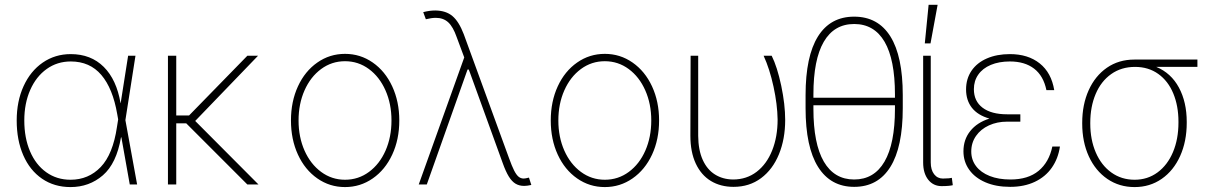

<svg xmlns="http://www.w3.org/2000/svg" viewBox="-20 -760 4995 791"><path d="M48.8 -263.7Q48.8 -342.8 77.1 -405Q105.5 -467.3 156.2 -502.2Q207 -537.1 271.5 -537.1Q354.5 -537.1 407.5 -484.4Q460.4 -431.6 476.6 -335H477.1L507.8 -530.3H538.1L496.6 -265.1L544.9 0H514.6L480 -194.3H478.5Q460 -86.4 403.8 -37.8Q347.7 10.7 270.5 10.7Q203.6 10.7 153.3 -23.7Q103 -58.1 75.9 -120.4Q48.8 -182.6 48.8 -263.7ZM270.5 -19.5Q344.7 -19.5 395 -72Q445.3 -124.5 461.9 -237.3L466.8 -268.1L462.9 -290Q444.8 -395.5 397.5 -451.2Q350.1 -506.8 271.5 -506.8Q215.8 -506.8 172.4 -475.8Q128.9 -444.8 104.5 -389.4Q80.1 -334 80.1 -263.7Q80.1 -191.9 103.8 -136.5Q127.4 -81.1 170.7 -50.3Q213.9 -19.5 270.5 -19.5Z M706.1 -284.2H758.8L999 -530.3H1043L784.2 -261.7L1044.9 0H999L747.1 -252H706.1V0H671.9V-530.3H706.1Z M1178.7 -263.7Q1178.7 -341.8 1207.5 -404.3Q1236.3 -466.8 1287.4 -502.4Q1338.4 -538.1 1401.4 -538.1Q1464.4 -538.1 1515.6 -502.4Q1566.9 -466.8 1595.9 -404.1Q1625 -341.3 1625 -263.7Q1625 -185.5 1595.9 -123Q1566.9 -60.5 1515.6 -24.9Q1464.4 10.7 1401.4 10.7Q1338.4 10.7 1287.4 -24.9Q1236.3 -60.5 1207.5 -123Q1178.7 -185.5 1178.7 -263.7ZM1592.8 -263.7Q1592.8 -332 1568.1 -387.7Q1543.5 -443.4 1499.8 -475.6Q1456.1 -507.8 1401.4 -507.8Q1346.7 -507.8 1303 -475.6Q1259.3 -443.4 1234.6 -387.7Q1210 -332 1210 -263.7Q1210 -195.3 1234.6 -139.6Q1259.3 -84 1303 -51.8Q1346.7 -19.5 1401.4 -19.5Q1456.5 -19.5 1500.2 -51.8Q1543.9 -84 1568.4 -139.6Q1592.8 -195.3 1592.8 -263.7Z M2050.8 -88.9 1916 -460.9 1911.1 -473.6H1906.2L1738.3 0H1705.1L1892.6 -523.4L1861.3 -607.4Q1846.7 -649.4 1826.7 -668Q1806.6 -686.5 1775.4 -686.5Q1757.8 -686.5 1734.4 -680.7L1723.6 -710Q1749.5 -716.8 1773.4 -716.8Q1817.4 -716.3 1844 -693.8Q1870.6 -671.4 1890.6 -619.1L2077.1 -108.4Q2088.9 -75.7 2097.9 -57.9Q2106.9 -40 2116.2 -32.2Q2125.5 -24.4 2137.7 -24.4Q2143.6 -24.4 2159.2 -28.3L2168.9 2Q2151.4 5.9 2139.6 5.9Q2119.1 5.9 2104 -3.2Q2088.9 -12.2 2076.2 -32.7Q2063.5 -53.2 2050.8 -88.9Z M2249 -263.7Q2249 -341.8 2277.8 -404.3Q2306.6 -466.8 2357.7 -502.4Q2408.7 -538.1 2471.7 -538.1Q2534.7 -538.1 2585.9 -502.4Q2637.2 -466.8 2666.3 -404.1Q2695.3 -341.3 2695.3 -263.7Q2695.3 -185.5 2666.3 -123Q2637.2 -60.5 2585.9 -24.9Q2534.7 10.7 2471.7 10.7Q2408.7 10.7 2357.7 -24.9Q2306.6 -60.5 2277.8 -123Q2249 -185.5 2249 -263.7ZM2663.1 -263.7Q2663.1 -332 2638.4 -387.7Q2613.8 -443.4 2570.1 -475.6Q2526.4 -507.8 2471.7 -507.8Q2417 -507.8 2373.3 -475.6Q2329.6 -443.4 2304.9 -387.7Q2280.3 -332 2280.3 -263.7Q2280.3 -195.3 2304.9 -139.6Q2329.6 -84 2373.3 -51.8Q2417 -19.5 2471.7 -19.5Q2526.9 -19.5 2570.6 -51.8Q2614.3 -84 2638.7 -139.6Q2663.1 -195.3 2663.1 -263.7Z M2856.4 -530.3V-200.2Q2856.9 -141.6 2875 -101.6Q2893.1 -61.5 2925.3 -41.3Q2957.5 -21 3000 -20.5Q3055.7 -20.5 3097.2 -52.2Q3138.7 -84 3161.1 -140.1Q3183.6 -196.3 3183.6 -267.6Q3182.6 -330.1 3166.7 -403.1Q3150.9 -476.1 3126 -530.3H3159.2Q3182.1 -484.4 3198.5 -407Q3214.8 -329.6 3214.8 -265.6Q3214.8 -187.5 3189.2 -124.8Q3163.6 -62 3115.5 -26.1Q3067.4 9.8 3002 9.8Q2948.7 9.8 2908.7 -14.4Q2868.7 -38.6 2846.4 -86.2Q2824.2 -133.8 2824.2 -201.2L2825.2 -530.3Z M3499 9.8Q3401.9 9.8 3350.3 -72.3Q3298.8 -154.3 3298.8 -314.5V-368.2Q3298.8 -528.3 3349.9 -609.9Q3400.9 -691.4 3499 -691.4Q3597.2 -691.4 3648.2 -609.9Q3699.2 -528.3 3699.2 -368.2V-314.5Q3699.2 -153.8 3647.9 -72Q3596.7 9.8 3499 9.8ZM3499 -661.1Q3416.5 -661.1 3373.8 -587.9Q3331.1 -514.6 3331.1 -371.1V-357.4H3667V-371.1Q3667 -514.6 3624.3 -587.9Q3581.5 -661.1 3499 -661.1ZM3499 -20.5Q3581.1 -20.5 3624 -94.2Q3667 -168 3667 -311.5V-326.2H3331.1V-311.5Q3331.1 -168 3374 -94.2Q3417 -20.5 3499 -20.5Z M3814.5 -530.3V-90.8Q3814.5 -60.1 3828.4 -42.2Q3842.3 -24.4 3864.3 -24.4Q3877.9 -24.4 3888.7 -25.4Q3899.4 -26.4 3901.4 -27.3L3905.3 2.9Q3900.4 4.4 3888.2 5.6Q3876 6.8 3859.4 6.8Q3825.2 6.8 3804.2 -19.5Q3783.2 -45.9 3783.2 -90.8V-530.3ZM3805.7 -740.2H3842.8L3813.5 -581.1H3790Z M4056.2 -271.5Q4008.3 -285.2 3984.1 -315.9Q3960 -346.7 3960 -391.6Q3960 -435.5 3982.4 -468.5Q4004.9 -501.5 4045.9 -519.3Q4086.9 -537.1 4140.6 -537.1Q4215.3 -537.1 4263.4 -498.8Q4311.5 -460.4 4323.2 -388.7H4291Q4278.8 -447.8 4240.2 -477.3Q4201.7 -506.8 4140.6 -506.8Q4095.7 -506.8 4062 -492.7Q4028.3 -478.5 4010.3 -452.6Q3992.2 -426.8 3992.2 -392.6Q3992.2 -343.3 4028.1 -316.2Q4064 -289.1 4128.9 -289.1H4183.6V-258.8H4128.9Q4087.9 -258.8 4054.2 -243.4Q4020.5 -228 4001 -200Q3981.4 -171.9 3981.4 -135.7Q3981.4 -101.6 4001.2 -75.4Q4021 -49.3 4057.4 -34.9Q4093.8 -20.5 4142.6 -20.5Q4215.8 -20.5 4258.8 -56.2Q4301.8 -91.8 4315.4 -156.2H4346.7Q4339.4 -106.4 4313.2 -69.1Q4287.1 -31.7 4243.4 -11Q4199.7 9.8 4141.6 9.8Q4083 9.8 4039.6 -9Q3996.1 -27.8 3972.7 -61Q3949.2 -94.2 3949.2 -136.7Q3949.2 -185.1 3977.3 -220.2Q4005.4 -255.4 4056.2 -271.5Z M4653.3 -514.6H4913.1V-484.4H4743.7Q4804.7 -459 4836.9 -399.2Q4869.1 -339.4 4869.1 -257.8V-253.9Q4869.1 -177.7 4842 -117.4Q4814.9 -57.1 4766.1 -23.2Q4717.3 10.7 4654.3 10.7Q4591.3 10.7 4542.2 -22.7Q4493.2 -56.2 4465.8 -115.7Q4438.5 -175.3 4438.5 -251V-253.9Q4438.5 -329.1 4465.1 -388.2Q4491.7 -447.3 4540.3 -481Q4588.9 -514.6 4653.3 -514.6ZM4654.3 -19.5Q4708 -19.5 4749 -49.8Q4790 -80.1 4812.5 -133.5Q4835 -187 4835 -254.9V-258.8Q4835 -323.7 4813.7 -375Q4792.5 -426.3 4752 -455.3Q4711.4 -484.4 4656.2 -484.4Q4599.6 -484.4 4557.9 -454.8Q4516.1 -425.3 4493.9 -372.8Q4471.7 -320.3 4471.7 -253.9V-251Q4471.7 -184.6 4494.4 -131.8Q4517.1 -79.1 4558.6 -49.3Q4600.1 -19.5 4654.3 -19.5Z"/></svg>

Font: Pretendard Std Thin
Style: Regular
Weight: 100
Designer: Base glyphs from Inter by Rasmus Andersson; Hangeul glyphs from Noto Sans CJK(Source Han Sans) by Jang Soo-young and Kan
Foundry: Kil Hyung-jin
Version: Version 1.309